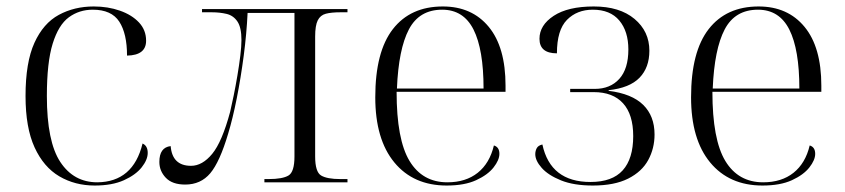

<svg xmlns="http://www.w3.org/2000/svg" viewBox="-20 -564 2613 594"><path d="M273 10Q212 10 163.5 -18.5Q115 -47 87 -108Q59 -169 59 -267Q59 -371 86.5 -431.5Q114 -492 162 -518Q210 -544 270 -544Q314 -544 351 -531Q388 -518 410 -494.5Q432 -471 432 -438Q432 -393 373 -392Q373 -460 349 -497Q325 -534 267 -534Q225 -534 193 -510.5Q161 -487 143 -429Q125 -371 125 -267Q125 -126 166.5 -63Q208 0 281 0Q392 -1 421 -120Q437 -113 437 -91Q437 -70 418.5 -46.5Q400 -23 363.5 -6.5Q327 10 273 10Z M553 7Q513 7 493 -14Q473 -35 473 -63Q473 -108 508 -112Q513 -51 571 -51Q606 -51 636.5 -88Q667 -125 692 -218Q697 -239 703 -268.5Q709 -298 714.5 -330.5Q720 -363 723.5 -392Q727 -421 727 -440Q727 -479 714.5 -497.5Q702 -516 681 -521Q660 -526 635 -526H605V-536H1055V-526H1034Q1005 -526 988 -521.5Q971 -517 963 -501Q955 -485 955 -451V-80Q955 -32 973.5 -21Q992 -10 1033 -10H1055V0H798V-10H811Q854 -10 872.5 -21Q891 -32 891 -80V-524H746Q743 -460 734 -391.5Q725 -323 712.5 -260Q700 -197 686 -151Q660 -63 630.5 -28Q601 7 553 7Z M1362 10Q1259 10 1200 -61.5Q1141 -133 1141 -263Q1141 -404 1195.5 -474Q1250 -544 1350 -544Q1440 -544 1492 -481Q1544 -418 1544 -299V-280H1207Q1207 -132 1247 -66Q1287 0 1364 0Q1421 0 1458 -29.5Q1495 -59 1508 -114Q1525 -109 1525 -88Q1525 -69 1507 -46Q1489 -23 1453 -6.5Q1417 10 1362 10ZM1476 -290Q1476 -411 1445 -472.5Q1414 -534 1348 -534Q1277 -534 1245 -473Q1213 -412 1208 -290Z M1814 10Q1755 10 1715.5 -6Q1676 -22 1656 -44.5Q1636 -67 1636 -87Q1636 -97 1640.5 -105.5Q1645 -114 1658 -117Q1683 -1 1807 -1Q1874 -1 1906.5 -37Q1939 -73 1939 -143Q1939 -210 1907.5 -244.5Q1876 -279 1817 -279H1744V-289H1820Q1868 -289 1896 -320Q1924 -351 1924 -411Q1924 -467 1896 -500.5Q1868 -534 1814 -534Q1765 -534 1734 -502.5Q1703 -471 1703 -399Q1649 -399 1649 -444Q1649 -486 1693 -515Q1737 -544 1817 -544Q1897 -544 1943 -505.5Q1989 -467 1989 -407Q1989 -355 1958.5 -323.5Q1928 -292 1863 -285V-283Q1935 -274 1970 -239.5Q2005 -205 2005 -148Q2005 -105 1985.5 -69Q1966 -33 1923.5 -11.5Q1881 10 1814 10Z M2339 10Q2236 10 2177 -61.5Q2118 -133 2118 -263Q2118 -404 2172.5 -474Q2227 -544 2327 -544Q2417 -544 2469 -481Q2521 -418 2521 -299V-280H2184Q2184 -132 2224 -66Q2264 0 2341 0Q2398 0 2435 -29.5Q2472 -59 2485 -114Q2502 -109 2502 -88Q2502 -69 2484 -46Q2466 -23 2430 -6.5Q2394 10 2339 10ZM2453 -290Q2453 -411 2422 -472.5Q2391 -534 2325 -534Q2254 -534 2222 -473Q2190 -412 2185 -290Z"/></svg>

Font: Noto Serif Display Light
Style: Regular
Weight: 300
Designer: Monotype Design Team
Foundry: Monotype Imaging Inc.
Version: Version 2.009